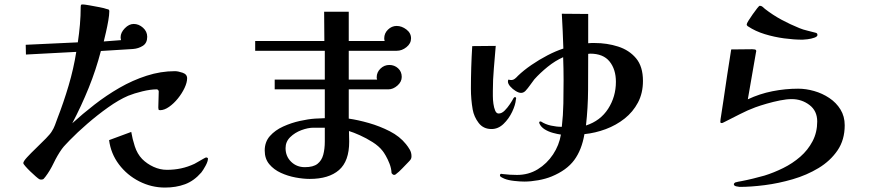

<svg xmlns="http://www.w3.org/2000/svg" viewBox="-20 -789 4040 866"><path d="M918 -74Q918 -61 907 -41Q896 -21 888 -11Q855 27 814.5 42Q774 57 724 57Q663 57 608 29Q553 1 516.5 -47.5Q480 -96 472 -157L572 -194Q577 -163 588 -129Q599 -95 621 -72Q643 -50 672.5 -36.5Q702 -23 733 -23Q766 -23 796.5 -29.5Q827 -36 857 -50Q861 -52 873 -59Q885 -66 896.5 -72.5Q908 -79 910 -79Q912 -79 915 -77.5Q918 -76 918 -74ZM824 -436Q824 -417 812.5 -392.5Q801 -368 782.5 -345Q764 -322 742.5 -307Q721 -292 702 -292Q696 -292 695 -295.5Q694 -299 694 -304Q694 -322 695 -340.5Q696 -359 696 -377Q696 -380 693 -383Q690 -386 688 -386Q659 -386 622 -377Q585 -368 558 -357Q516 -339 467.5 -304.5Q419 -270 373.5 -230.5Q328 -191 295 -157Q286 -147 276.5 -137.5Q267 -128 259 -117Q239 -89 222 -53.5Q205 -18 185 8Q181 13 177.5 17Q174 21 166 21Q160 21 157 19Q153 17 141.5 7Q130 -3 117 -15.5Q104 -28 94.5 -39Q85 -50 85 -53Q85 -61 102 -79.5Q119 -98 143 -121Q167 -144 187.5 -165Q208 -186 214 -197Q222 -209 228 -225Q234 -241 239 -255Q267 -327 289.5 -403Q312 -479 324 -555L97 -543L96 -587L331 -598Q337 -638 340.5 -678Q344 -718 344 -758Q344 -763 345 -766Q346 -769 353 -769Q360 -769 383 -765Q406 -761 429 -756.5Q452 -752 459 -749Q464 -748 468.5 -746.5Q473 -745 473 -738Q473 -722 468.5 -696Q464 -670 458 -644Q452 -618 448 -602L526 -608Q524 -616 524 -621Q524 -642 543 -661.5Q562 -681 583 -681Q606 -681 625 -664Q644 -647 644 -623Q644 -595 624.5 -582.5Q605 -570 580 -568L435 -559Q413 -474 380 -392.5Q347 -311 306 -233Q352 -275 406 -317Q460 -359 519 -393Q578 -427 641.5 -447.5Q705 -468 769 -468Q783 -468 803.5 -461Q824 -454 824 -436Z M1445 -213H1394Q1369 -213 1339.5 -202Q1310 -191 1289 -170.5Q1268 -150 1268 -121Q1268 -84 1293 -59.5Q1318 -35 1355 -35Q1393 -35 1412 -50Q1431 -65 1438 -91Q1445 -117 1445 -151ZM1836 -84Q1836 -76 1833 -71Q1830 -66 1822 -58Q1809 -45 1794.5 -29.5Q1780 -14 1764 -2Q1757 2 1751.5 -2.5Q1746 -7 1746 -9Q1745 -30 1737 -50.5Q1729 -71 1720 -86.5Q1711 -102 1706 -108Q1689 -130 1660.5 -148Q1632 -166 1603 -179Q1574 -192 1554 -198Q1554 -186 1554.5 -173.5Q1555 -161 1555 -150Q1555 -62 1509 -22Q1463 18 1377 18Q1348 18 1313 11.5Q1278 5 1246.5 -9.5Q1215 -24 1194.5 -48.5Q1174 -73 1174 -110Q1174 -149 1197.5 -175.5Q1221 -202 1257.5 -218.5Q1294 -235 1332.5 -243.5Q1371 -252 1401 -254Q1412 -255 1423.5 -255Q1435 -255 1445 -256V-386H1219V-430H1445V-560H1131V-604H1443L1442 -736H1553V-604H1715Q1713 -610 1713 -616Q1713 -639 1730 -655.5Q1747 -672 1769 -672Q1792 -672 1813 -656Q1834 -640 1834 -616Q1834 -593 1813.5 -576.5Q1793 -560 1770 -560H1553V-430H1681Q1679 -436 1679 -440Q1679 -463 1696 -479.5Q1713 -496 1736 -496Q1759 -496 1775.5 -481Q1792 -466 1792 -442Q1792 -420 1772.5 -403Q1753 -386 1732 -386H1553V-254Q1595 -248 1644 -234Q1693 -220 1738 -197Q1783 -174 1811 -139Q1820 -128 1828 -114.5Q1836 -101 1836 -84Z M2758 -420Q2758 -476 2729.5 -511.5Q2701 -547 2642 -547Q2636 -547 2633 -546Q2633 -465 2632.5 -384Q2632 -303 2623 -223Q2688 -244 2723 -298.5Q2758 -353 2758 -420ZM2307 -341Q2305 -316 2290 -284.5Q2275 -253 2251 -230Q2227 -207 2197 -207Q2160 -207 2139 -234.5Q2118 -262 2112 -295Q2108 -318 2106 -341.5Q2104 -365 2104 -389Q2104 -485 2110 -581L2216 -582Q2212 -531 2207.5 -480.5Q2203 -430 2203 -379Q2203 -372 2203 -355.5Q2203 -339 2205.5 -321Q2208 -303 2213.5 -290Q2219 -277 2229 -277Q2243 -277 2256 -290Q2269 -303 2280 -319.5Q2291 -336 2296 -346Q2298 -348 2299 -349.5Q2300 -351 2303 -351Q2308 -351 2308 -344ZM2880 -424Q2880 -369 2857.5 -326.5Q2835 -284 2797 -254Q2759 -224 2712 -206.5Q2665 -189 2616 -184Q2604 -113 2570 -67Q2536 -21 2468 7Q2441 18 2407.5 24Q2374 30 2345 30Q2326 30 2299 27Q2272 24 2255 17Q2252 16 2243.5 11.5Q2235 7 2235 3Q2235 -5 2241 -5Q2243 -5 2244.5 -4.5Q2246 -4 2247 -4Q2263 -2 2279.5 -1Q2296 0 2312 0Q2364 0 2405.5 -25.5Q2447 -51 2474.5 -92.5Q2502 -134 2510 -182Q2495 -184 2474.5 -189.5Q2454 -195 2437 -205.5Q2420 -216 2413 -232Q2413 -233 2412.5 -234.5Q2412 -236 2412 -237Q2412 -241 2417 -241Q2418 -241 2418.5 -241Q2419 -241 2420 -241Q2440 -228 2465 -222.5Q2490 -217 2514 -217Q2520 -269 2521 -322.5Q2522 -376 2522 -428Q2522 -454 2521.5 -479.5Q2521 -505 2520 -531Q2484 -515 2450 -487.5Q2416 -460 2390 -431Q2380 -418 2370.5 -404.5Q2361 -391 2350 -379Q2341 -370 2330 -370Q2320 -370 2306 -378.5Q2292 -387 2281.5 -399Q2271 -411 2271 -421Q2271 -423 2271.5 -426Q2272 -429 2274 -430Q2277 -429 2280 -428.5Q2283 -428 2286 -428Q2295 -428 2303 -434.5Q2311 -441 2316 -447Q2342 -472 2377 -496Q2412 -520 2449.5 -539.5Q2487 -559 2521 -570Q2520 -609 2518 -648.5Q2516 -688 2514 -727L2633 -726V-594Q2641 -595 2648 -595Q2655 -595 2662 -595Q2718 -595 2768 -579Q2818 -563 2849 -526Q2880 -489 2880 -424Z M3790 -224Q3790 -158 3757.5 -110.5Q3725 -63 3672 -31Q3619 1 3555.5 19.5Q3492 38 3429.5 46Q3367 54 3316 54Q3312 54 3301 51.5Q3290 49 3290 42Q3290 38 3296 34Q3303 32 3310 30.5Q3317 29 3324 28Q3350 23 3376.5 16.5Q3403 10 3428 3Q3470 -10 3512.5 -31Q3555 -52 3589.5 -82Q3624 -112 3645 -152Q3666 -192 3666 -241Q3666 -289 3631 -315.5Q3596 -342 3551 -342Q3528 -342 3498 -336Q3468 -330 3438.5 -321.5Q3409 -313 3387 -305Q3352 -292 3318 -274.5Q3284 -257 3250 -240Q3247 -239 3243 -236.5Q3239 -234 3235 -234Q3229 -234 3229 -239Q3229 -245 3230 -251.5Q3231 -258 3232 -264L3243 -336Q3251 -394 3260 -451Q3269 -508 3278 -566L3373 -567Q3377 -567 3384 -566Q3391 -565 3391 -558Q3391 -557 3390.5 -556Q3390 -555 3390 -554L3353 -341Q3406 -366 3464 -377.5Q3522 -389 3580 -389Q3615 -389 3652 -378.5Q3689 -368 3720.5 -347Q3752 -326 3771 -295Q3790 -264 3790 -224ZM3667 -631Q3667 -624 3653 -619Q3639 -614 3622.5 -612Q3606 -610 3600 -610Q3561 -610 3516.5 -616Q3472 -622 3429.5 -635Q3387 -648 3354 -670Q3350 -672 3350 -674Q3348 -675 3348 -679Q3348 -683 3356 -696Q3364 -709 3375 -724.5Q3386 -740 3395 -751.5Q3404 -763 3407 -763Q3414 -763 3420 -758Q3426 -753 3430 -749Q3466 -721 3505 -700Q3544 -679 3586 -662Q3603 -655 3621 -651Q3639 -647 3656 -642Q3661 -641 3664 -639Q3667 -637 3667 -631Z"/></svg>

Font: Kaisei Opti
Style: Bold
Weight: 700
Designer: Font-Kai, 金井和夫
Foundry: KAZUO KANAI
Version: Version 5.003